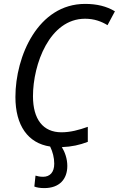

<svg xmlns="http://www.w3.org/2000/svg" viewBox="-20 -744 609 984"><path d="M207 220C284 220 325 175 325 106C325 69 312 34 297 10C348 8 388 -1 430 -17V-94C385 -78 341 -66 295 -66C201 -66 149 -132 149 -251C149 -415 234 -648 416 -648C463 -648 500 -634 531 -615L569 -686C526 -712 476 -724 416 -724C175 -724 59 -456 59 -247C59 -101 123 -10 237 7C250 34 258 64 258 95C258 140 235 162 201 162C184 162 172 159 162 156L156 212C168 217 185 220 207 220Z"/></svg>

Font: Noto Sans SemiCondensed
Style: Italic
Weight: 400
Width: 4
Italic angle: -12°
Designer: Monotype Design Team
Foundry: Monotype Imaging Inc.
Version: Version 2.013